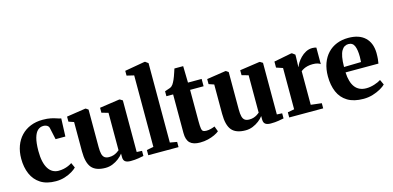

<svg xmlns="http://www.w3.org/2000/svg" viewBox="-74 -1265 3527 1725"><g transform="rotate(-15 1689.0 -403.0)"><path d="M274.5 11Q188.5 11 133.2 -24.5Q78 -60 51 -122.2Q24 -184.5 24 -264Q24 -329.5 43.5 -382.8Q63 -436 99.5 -474.2Q136 -512.5 186.8 -533Q237.5 -553.5 300 -553.5Q344.5 -553.5 375.5 -546.8Q406.5 -540 428 -532.2Q449.5 -524.5 465.5 -522L459 -355H368L344 -466Q341.5 -477 333.5 -484.2Q325.5 -491.5 314.5 -495Q303.5 -498.5 292 -498.5Q262 -498.5 239.5 -478.5Q217 -458.5 204.2 -413.5Q191.5 -368.5 191 -293Q191 -236.5 200.2 -195.2Q209.5 -154 226.8 -127Q244 -100 268.2 -86.8Q292.5 -73.5 321.5 -73.5Q347 -73.5 370.2 -78.5Q393.5 -83.5 413.5 -92.2Q433.5 -101 448 -111L469 -64.5Q456 -50 427.2 -32.2Q398.5 -14.5 359.2 -1.8Q320 11 274.5 11Z M970 9.5Q936 9.5 919.2 -3Q902.5 -15.5 902.5 -44.5V-77.5Q886.5 -55.5 860.2 -35.2Q834 -15 802.2 -2.2Q770.5 10.5 736 10.5Q646.5 10.5 607.5 -35.8Q568.5 -82 568.5 -187.5V-460.5L520 -477V-524L694 -550.5H700.5L723 -535V-186.5Q723 -146 729.2 -121.5Q735.5 -97 750.8 -86Q766 -75 792 -75Q816 -75 834.2 -81.2Q852.5 -87.5 866 -96.2Q879.5 -105 888.5 -112.5V-460.5L827 -478V-524L1009 -550.5H1017L1042 -535V-55L1091 -52.5V-5Q1073 -1.5 1041.8 4Q1010.5 9.5 970 9.5Z M1198.5 -60.5V-725.5L1131.5 -741.5V-786L1317 -818.5H1324.5L1351.5 -798.5V-60L1416.5 -48.5V0H1135V-48.5Z M1615 10.5Q1552 10.5 1522 -18.2Q1492 -47 1492 -110.5V-470H1429.5V-516Q1441 -520.5 1453.2 -524.2Q1465.5 -528 1476.2 -532Q1487 -536 1494 -541.5Q1501.5 -548 1507.5 -556Q1513.5 -564 1518.5 -574.2Q1523.5 -584.5 1529 -595.5Q1534.5 -607.5 1540.5 -624Q1546.5 -640.5 1552.5 -658.5Q1558.5 -676.5 1563.5 -692H1645L1648.5 -538H1775.5V-470H1650V-178.5Q1650 -132 1653.8 -110.5Q1657.5 -89 1668 -83.2Q1678.5 -77.5 1698 -77.5Q1718.5 -77.5 1740 -83.2Q1761.5 -89 1776.5 -95.5L1795 -46Q1778.5 -32 1751.2 -19.2Q1724 -6.5 1689.5 2Q1655 10.5 1615 10.5Z M2273.5 9.5Q2239.5 9.5 2222.8 -3Q2206 -15.5 2206 -44.5V-77.5Q2190 -55.5 2163.8 -35.2Q2137.5 -15 2105.8 -2.2Q2074 10.5 2039.5 10.5Q1950 10.5 1911 -35.8Q1872 -82 1872 -187.5V-460.5L1823.5 -477V-524L1997.5 -550.5H2004L2026.5 -535V-186.5Q2026.5 -146 2032.8 -121.5Q2039 -97 2054.2 -86Q2069.5 -75 2095.5 -75Q2119.5 -75 2137.8 -81.2Q2156 -87.5 2169.5 -96.2Q2183 -105 2192 -112.5V-460.5L2130.5 -478V-524L2312.5 -550.5H2320.5L2345.5 -535V-55L2394.5 -52.5V-5Q2376.5 -1.5 2345.2 4Q2314 9.5 2273.5 9.5Z M2446 0V-48L2507.5 -59.5V-443.5L2447.5 -463.5V-519.5L2609.5 -551H2618.5L2645.5 -531V-507L2642.5 -418L2645.5 -418.5Q2649 -432 2662.2 -453.5Q2675.5 -475 2696.8 -497Q2718 -519 2746.2 -534Q2774.5 -549 2808 -549Q2821 -549 2830 -547Q2839 -545 2844 -543V-389.5Q2835 -397 2817.5 -402.5Q2800 -408 2772 -408Q2746.5 -408 2725.5 -403Q2704.5 -398 2688.8 -390Q2673 -382 2662 -372.5V-60L2762 -48V0Z M3136 11.5Q3045.5 11.5 2988 -23.5Q2930.5 -58.5 2903.8 -121.2Q2877 -184 2877 -266.5Q2877 -334 2896.2 -387Q2915.5 -440 2950.5 -477.2Q2985.5 -514.5 3034.2 -534Q3083 -553.5 3142 -553.5Q3243 -553.5 3297.2 -502.2Q3351.5 -451 3353.5 -357.5Q3353.5 -324 3351.2 -300Q3349 -276 3345.5 -260H3039.5Q3041.5 -213.5 3051.8 -178.8Q3062 -144 3080 -120.8Q3098 -97.5 3124.2 -85.8Q3150.5 -74 3184.5 -74Q3221 -74 3260 -86.5Q3299 -99 3321 -114L3343 -66.5Q3328 -50.5 3296.2 -32.2Q3264.5 -14 3222.8 -1.2Q3181 11.5 3136 11.5ZM3039 -310.5 3198 -314Q3198.5 -326 3199 -338Q3199.5 -350 3200 -362.5Q3200 -427 3184.8 -463.2Q3169.5 -499.5 3129 -499.5Q3110 -499.5 3094 -490.2Q3078 -481 3065.5 -459.8Q3053 -438.5 3046.2 -402Q3039.5 -365.5 3039 -310.5Z"/></g></svg>

Font: Merriweather 60pt ExtraBold
Style: Regular
Weight: 800
Version: Version 2.100